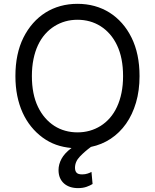

<svg xmlns="http://www.w3.org/2000/svg" viewBox="-20 -757 801 993"><path d="M59.7 -363.6Q59.7 -479 101.2 -562.5Q122.2 -604.4 150.9 -636.9Q179.7 -669.4 215.2 -691.8Q250.7 -714.1 292.4 -725.7Q334.2 -737.2 380.7 -737.2Q427.6 -737.2 469.3 -725.7Q511 -714.1 546.5 -691.8Q582 -669.4 610.8 -636.9Q639.6 -604.4 660.2 -562.5Q701.7 -479 701.7 -363.6Q701.7 -288.7 683.4 -226.4Q665.1 -164.1 631.9 -117Q598.7 -70 552.6 -39.4Q506.4 -8.9 450.3 2.8Q418.3 26.3 393.1 52.6Q367.9 78.8 367.9 110.8Q367.9 126.8 375.7 135.8Q383.5 144.9 404.8 144.9Q420.8 144.9 433.2 140.6Q445.7 136.4 453.1 132.1L458.8 194.6Q447.1 202.1 428.1 209Q409.1 215.9 383.5 215.9Q361.5 215.9 343 209.9Q324.6 203.8 311.1 191.9Q297.6 180 290.1 162.6Q282.7 145.2 282.7 122.2Q282.7 93 298.3 64.1Q313.9 35.2 349.8 8.5Q306.8 4.6 269.9 -8.5Q233 -21.7 199.6 -46.2Q166.9 -70.3 141 -102.5Q115.1 -134.6 96.9 -174.5Q78.8 -214.5 69.2 -261.9Q59.7 -309.3 59.7 -363.6ZM176.5 -204.2Q192.1 -171.9 213.6 -147.2Q235.1 -122.5 261.2 -105.8Q287.3 -89.1 317.5 -80.8Q347.7 -72.4 380.7 -72.4Q446.7 -72.4 500.4 -105.8Q527 -122.5 548.5 -147.2Q570 -171.9 585 -204.2Q600.1 -236.5 608.3 -276.5Q616.5 -316.4 616.5 -363.6Q616.5 -457.7 585.2 -523.1Q569.6 -555.8 548.1 -580.3Q526.6 -604.8 500.4 -621.4Q474.1 -638.1 443.9 -646.5Q413.7 -654.8 380.7 -654.8Q315 -654.8 261.4 -621.4Q234.7 -604.8 213.1 -580.1Q191.4 -555.4 176.3 -523.1Q161.2 -490.8 153.1 -450.8Q144.9 -410.9 144.9 -363.6Q144.9 -269.5 176.5 -204.2Z"/></svg>

Font: Inter P
Style: Regular
Weight: 400
Designer: Rasmus Andersson
Foundry: rsms
Version: Version 3.018;git-588b23468